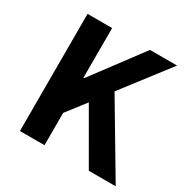

<svg xmlns="http://www.w3.org/2000/svg" viewBox="-150 -790 912 927"><g transform="rotate(30 306.5 -326.5)"><path d="M79 0V-653H216V-376H220L427 -653H578L379 -394L613 0H463L298 -286L216 -180V0Z"/></g></svg>

Font: Assistant
Style: Bold
Weight: 700
Designer: Hebrew By Ben Nathan, Latin by Paul Hunt
Version: Version 2.001;PS 002.001;hotconv 1.0.88;makeotf.lib2.5.64775